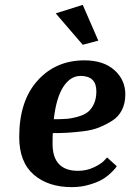

<svg xmlns="http://www.w3.org/2000/svg" viewBox="-20 -758 535 789"><path d="M420 -111 460 -75Q458 -72 453.5 -66Q449 -60 433 -45Q417 -30 397.5 -19Q378 -8 345 1.5Q312 11 275 11Q178 11 118.5 -40.5Q59 -92 59 -195Q59 -343 134 -426.5Q209 -510 327 -510Q405 -510 450 -470Q495 -430 495 -370Q495 -334 481 -306Q467 -278 440.5 -261.5Q414 -245 386.5 -234Q359 -223 321 -218.5Q283 -214 256.5 -212.5Q230 -211 197 -211Q196 -197 196 -167Q196 -56 301 -56Q335 -56 365 -70Q395 -84 408 -98ZM311 -446Q269 -446 240 -401Q211 -356 201 -268Q231 -268 252 -269.5Q273 -271 298.5 -278Q324 -285 339.5 -296.5Q355 -308 365.5 -330Q376 -352 376 -383Q376 -446 311 -446ZM209 -703 320 -738 384 -591 320 -574Z"/></svg>

Font: Arsenal
Style: Bold Italic
Weight: 700
Italic angle: -9°
Designer: Andrij Shevchenko
Foundry: Stairsfor.com
Version: Version 1.000